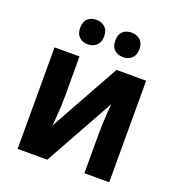

<svg xmlns="http://www.w3.org/2000/svg" viewBox="-135 -860 898 971"><g transform="rotate(20 314.0 -375.0)"><path d="M201.7 -546.4V-330.1Q201.7 -312.5 200.9 -291.3Q200.2 -270 198.7 -248.3Q197.3 -226.6 195.6 -206.5Q193.8 -186.5 192.4 -171.4L400.9 -546.4H560.5V0H426.8V-219.2Q426.8 -244.6 428.2 -272.9Q429.7 -301.3 431.6 -327.9Q433.6 -354.5 435.1 -374.5L227.1 0H67.4V-546.4ZM155.3 -683.6Q155.3 -717.8 173.3 -733.9Q191.4 -750 219.2 -750Q247.1 -750 265.6 -733.4Q284.2 -716.8 284.2 -683.6Q284.2 -651.9 265.6 -635Q247.1 -618.2 219.2 -618.2Q191.4 -618.2 173.3 -634.8Q155.3 -651.4 155.3 -683.6ZM344.2 -683.6Q344.2 -717.8 362.3 -733.9Q380.4 -750 409.2 -750Q437 -750 455.6 -733.4Q474.1 -716.8 474.1 -683.6Q474.1 -651.9 455.6 -635Q437 -618.2 409.2 -618.2Q380.4 -618.2 362.3 -635Q344.2 -651.9 344.2 -683.6Z"/></g></svg>

Font: Open Sans SemiCondensed
Style: Bold
Weight: 700
Width: 4
Designer: Monotype Design Team
Foundry: Monotype Imaging Inc.
Version: Version 3.003